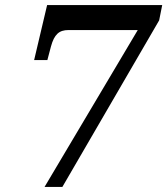

<svg xmlns="http://www.w3.org/2000/svg" viewBox="-20 -734 657 754"><path d="M155 0H225L605 -654L617 -714H165L114 -498H166L180 -551C193 -599 212 -616 249 -616H521Z"/></svg>

Font: Noto Serif Semi
Style: Italic
Weight: 600
Italic angle: -12°
Designer: Monotype Design Team
Foundry: Monotype Imaging Inc.
Version: Version 1.901